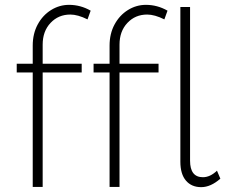

<svg xmlns="http://www.w3.org/2000/svg" viewBox="-20 -771 929 792"><path d="M156 -587V-508H317V-472H156V0H115V-472H49V-508H115V-583Q115 -632 135.5 -670Q156 -708 190.5 -729.5Q225 -751 265 -751Q312 -751 354 -727L341 -691Q301 -711 270 -711Q221 -711 188.5 -676.5Q156 -642 156 -587ZM473 -587V-508H634V-472H473V0H432V-472H366V-508H432V-583Q432 -632 452.5 -670Q473 -708 507.5 -729.5Q542 -751 582 -751Q629 -751 671 -727L658 -691Q618 -711 587 -711Q538 -711 505.5 -676.5Q473 -642 473 -587ZM817 -40Q847 -40 875 -67L889 -34Q849 1 810 1Q770 1 747 -26Q724 -53 724 -104V-742H764V-108Q764 -40 817 -40Z"/></svg>

Font: Argentum Sans ExtraLight
Style: Regular
Weight: 275
Designer: Julieta Ulanovsky (Modified by Cristiano Sobral)
Foundry: Julieta Ulanovsky
Version: Version 1.000; ttfautohint (v1.5.65-e2d9)